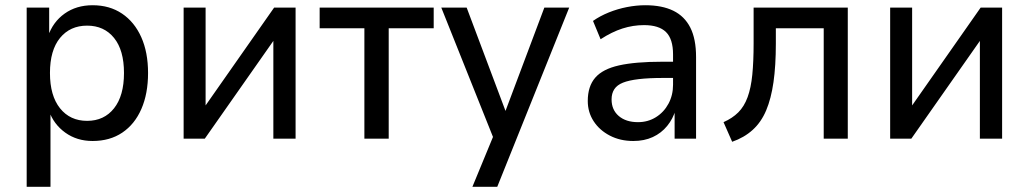

<svg xmlns="http://www.w3.org/2000/svg" viewBox="-20 -530 3932 734"><path d="M82 184V-501H168V-390H163Q182 -446 227 -478Q272 -510 334 -510Q399 -510 446.5 -478Q494 -446 520 -388Q546 -330 546 -251Q546 -172 520.5 -113.5Q495 -55 447.5 -23Q400 9 334 9Q274 9 229.5 -23Q185 -55 167 -107H173V184ZM313 -68Q378 -68 416 -116Q454 -164 454 -251Q454 -338 416 -385Q378 -432 313 -432Q248 -432 209.5 -385Q171 -338 171 -251Q171 -164 209.5 -116Q248 -68 313 -68Z M682 0V-501H766V-107H752L1028 -501H1110V0H1025V-395H1040L763 0Z M1373 0V-422H1202V-501H1638V-422H1466V0Z M1786 184 1876 -34V22L1667 -501H1764L1920 -86H1905L2061 -501H2156L1881 184Z M2401 9Q2351 9 2311.5 -11.5Q2272 -32 2249.5 -66.5Q2227 -101 2227 -144Q2227 -200 2255.5 -233Q2284 -266 2346.5 -280Q2409 -294 2511 -294H2567V-232H2514Q2460 -232 2422 -227.5Q2384 -223 2361.5 -214Q2339 -205 2328.5 -189Q2318 -173 2318 -150Q2318 -110 2345.5 -86.5Q2373 -63 2419 -63Q2457 -63 2487.5 -82Q2518 -101 2535.5 -133.5Q2553 -166 2553 -206V-322Q2553 -381 2526 -407.5Q2499 -434 2442 -434Q2400 -434 2359.5 -421Q2319 -408 2276 -380L2247 -450Q2274 -469 2307.5 -482.5Q2341 -496 2377 -503Q2413 -510 2447 -510Q2511 -510 2554 -489Q2597 -468 2619 -424.5Q2641 -381 2641 -312V0H2559V-111H2563Q2553 -76 2530.5 -48.5Q2508 -21 2475.5 -6Q2443 9 2401 9Z M2779 12 2746 -63Q2780 -78 2802.5 -100.5Q2825 -123 2838 -158.5Q2851 -194 2856 -244.5Q2861 -295 2861 -365V-501H3221V0H3129V-422H2946V-363Q2946 -279 2937 -216Q2928 -153 2909 -108Q2890 -63 2857.5 -33.5Q2825 -4 2779 12Z M3383 0V-501H3467V-107H3453L3729 -501H3811V0H3726V-395H3741L3464 0Z"/></svg>

Font: Nunitoga
Style: Medium
Weight: 500
Designer: Vernon Adams
Foundry: Vernon Adams
Version: Version 1.0